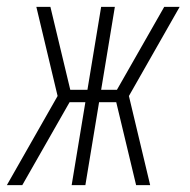

<svg xmlns="http://www.w3.org/2000/svg" viewBox="-35 -540 555 560"><path d="M-15 0 133 -260 71 -520H112L170 -278H220L260 -520H300L260 -278H306L444 -520H489L341 -260L403 0H362L304 -242H254L214 0H174L214 -242H168L30 0Z"/></svg>

Font: Iosevka Curly Extralight
Style: Italic
Weight: 200
Italic angle: -9°
Monospace: yes
Designer: Belleve Invis
Foundry: Belleve Invis
Version: Version 22.1.2; ttfautohint (v1.8.4)